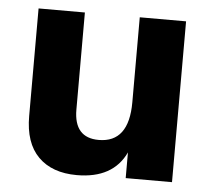

<svg xmlns="http://www.w3.org/2000/svg" viewBox="-43 -553 666 603"><g transform="rotate(5 290.0 -251.5)"><path d="M374 -507H520V0H374V-81Q334 4 220 4Q142 4 98.5 -39.5Q55 -83 55 -168V-507H201V-201Q201 -112 279 -112Q374 -112 374 -239Z"/></g></svg>

Font: Hind Bold
Style: Regular
Weight: 700
Designer: Manushi Parikh, Satya Rajpurohit
Foundry: Indian Type Foundry
Version: Version 1.201;PS 1.0;hotconv 1.0.78;makeotf.lib2.5.61930; tt